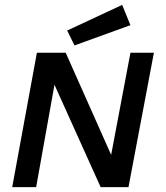

<svg xmlns="http://www.w3.org/2000/svg" viewBox="-20 -766 680 786"><path d="M30 0ZM30 0H128L203 -419L392 0H506L610 -550H514L435 -132L249 -550H131ZM514 -663 285 -580 255 -641 480 -746Z"/></svg>

Font: Cambay Devanagari
Style: Bold Italic
Weight: 700
Designer: Pooja Saxena
Foundry: Pooja Saxena
Version: Version 1.005;PS 001.005;hotconv 1.0.70;makeotf.lib2.5.58329